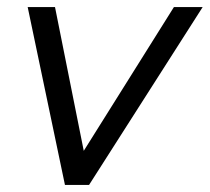

<svg xmlns="http://www.w3.org/2000/svg" viewBox="-20 -521 591 541"><path d="M163 0 58 -501H135L216 -96L470 -501H551L231 0Z"/></svg>

Font: Red Hat Display VF
Style: Italic
Weight: 300
Italic angle: -12°
Designer: Pentagram, MCKL
Foundry: Pentagram, MCKL
Version: Version 1.010